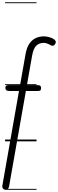

<svg xmlns="http://www.w3.org/2000/svg" viewBox="-50 -1250 513 1698"><path d="M-1 428.5Q-11.5 428.5 -18.2 422.8Q-25 417 -27.8 409Q-30.5 401 -29.5 393.5L118 -445.5H32Q13 -445.5 5.2 -453Q-2.5 -460.5 -2.5 -472Q-2.5 -484 3.2 -490.5Q9 -497 27.5 -497H127.5L175.5 -769Q186.5 -831.5 211.2 -866Q236 -900.5 269 -914.5Q302 -928.5 338 -928.5Q357.5 -928.5 384 -921.8Q410.5 -915 426.5 -903.5Q434.5 -898 440.8 -888.2Q447 -878.5 439 -863.5Q430.5 -847 418.5 -845.8Q406.5 -844.5 400.5 -848.5Q387 -858 368.5 -864.5Q350 -871 337 -871Q297.5 -871 271.2 -846.2Q245 -821.5 233.5 -755L188 -497H281.5Q300.5 -497 307 -490.2Q313.5 -483.5 313.5 -472Q313.5 -459.5 308.5 -452.5Q303.5 -445.5 286 -445.5H179L30.5 397.5Q28.5 409.5 21.5 419Q14.5 428.5 -1 428.5ZM-1 428.5Q-11.5 428.5 -18.2 422.8Q-25 417 -27.8 409Q-30.5 401 -29.5 393.5L118 -445.5H32Q13 -445.5 5.2 -453Q-2.5 -460.5 -2.5 -472Q-2.5 -484 3.2 -490.5Q9 -497 27.5 -497H127.5L175.5 -769Q186.5 -831.5 211.2 -866Q236 -900.5 269 -914.5Q302 -928.5 338 -928.5Q357.5 -928.5 384 -921.8Q410.5 -915 426.5 -903.5Q434.5 -898 440.8 -888.2Q447 -878.5 439 -863.5Q430.5 -847 418.5 -845.8Q406.5 -844.5 400.5 -848.5Q387 -858 368.5 -864.5Q350 -871 337 -871Q297.5 -871 271.2 -846.2Q245 -821.5 233.5 -755L188 -497H281.5Q300.5 -497 307 -490.2Q313.5 -483.5 313.5 -472Q313.5 -459.5 308.5 -452.5Q303.5 -445.5 286 -445.5H179L30.5 397.5Q28.5 409.5 21.5 419Q14.5 428.5 -1 428.5ZM-5 420.5H273V428.5H-5ZM-5 -16H273V0H-5ZM-5 -505.5H273V-497.5H-5ZM-5 -1230H273V-1222H-5Z"/></svg>

Font: Edu VIC WA NT Pre Guide
Style: Regular
Weight: 400
Designer: Tina and Corey Anderson, Eben Sorkin, Mirko Velimirovic
Foundry: Google for Education
Version: Version 1.000